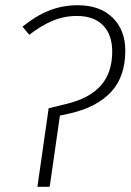

<svg xmlns="http://www.w3.org/2000/svg" viewBox="-20 -714 499 734"><path d="M166 -300 235 -317Q322 -338 365.5 -387Q409 -436 409 -517Q409 -581 374 -617Q339 -653 274 -653Q225 -653 181 -634.5Q137 -616 92 -581L66 -612Q116 -653 167.5 -673.5Q219 -694 277 -694Q362 -694 410.5 -646.5Q459 -599 459 -520Q459 -422 405.5 -363.5Q352 -305 250 -281L209 -272L170 0H123Z"/></svg>

Font: Fira Sans ExtraLight
Style: Italic
Weight: 275
Italic angle: -8°
Designer: Carrois Corporate & Edenspiekermann AG
Foundry: Carrois Corporate GbR & Edenspiekermann AG
Version: Version 4.203